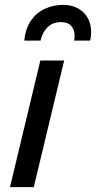

<svg xmlns="http://www.w3.org/2000/svg" viewBox="-20 -770 395 790"><path d="M21 0 146 -521H244L119 0ZM80 -603Q85 -653 107.5 -685.5Q130 -718 165 -734Q200 -750 240 -750Q274 -750 300 -736Q326 -722 340.5 -697Q355 -672 355 -637Q355 -629 354 -620.5Q353 -612 351 -603H285Q286 -608 286.5 -613Q287 -618 287 -622Q287 -648 273 -663.5Q259 -679 231 -679Q203 -679 186 -666.5Q169 -654 159.5 -636.5Q150 -619 147 -603Z"/></svg>

Font: Ubuntu Sans Medium
Style: Italic
Weight: 500
Italic angle: -13.5°
Designer: Dalton Maag Ltd
Foundry: Dalton Maag Ltd
Version: Version 1.006